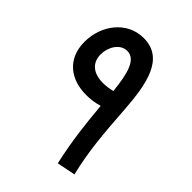

<svg xmlns="http://www.w3.org/2000/svg" viewBox="-200 -776 879 879"><g transform="rotate(45 239.5 -337.0)"><path d="M334 5 424 -13C394 -135 386 -243 376 -388C365 -538 341 -679 207 -679C98 -679 27 -581 27 -475C27 -367 101 -307 207 -308C234 -308 260 -312 287 -320C296 -221 306 -120 334 5ZM120 -487C120 -533 149 -584 195 -584C250 -584 269 -515 280 -409C259 -404 240 -401 221 -401C157 -401 120 -432 120 -487Z"/></g></svg>

Font: Noto Sans Arabic UI SmCn Md
Style: Regular
Weight: 500
Width: 4
Designer: Monotype Design Team, Nadine Chahine and Nizar Qandah
Foundry: Monotype Imaging Inc.
Version: Version 2.010